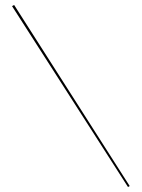

<svg xmlns="http://www.w3.org/2000/svg" viewBox="-20 -708 575 777"><path d="M504.9 44.9 498 48.8 28.8 -683.1 37.1 -688Z"/></svg>

Font: Rawengulk
Style: Ultralight
Weight: 200
Version: Version 0.92